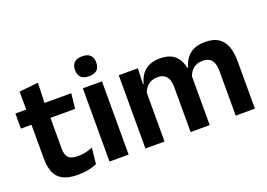

<svg xmlns="http://www.w3.org/2000/svg" viewBox="-99 -940 1681 1208"><g transform="rotate(-20 741.0 -336.0)"><path d="M246 10.5Q183.5 10.5 146.2 -8.2Q109 -27 92.5 -65Q76 -103 76 -158.5V-444.5H203V-177.5Q203 -137.5 221.2 -118.8Q239.5 -100 285.5 -100Q312.5 -100 337.5 -105.8Q362.5 -111.5 383.5 -121L372.5 -14Q347.5 -2.5 315.2 4Q283 10.5 246 10.5ZM5 -385.5V-486.5H379L368 -385.5ZM77.5 -477 77 -607 204.5 -620 199.5 -477Z M458 0V-490.5H586V0ZM522 -548.5Q485.5 -548.5 468.2 -565.8Q451 -583 451 -613.5V-616Q451 -646.5 468.2 -664Q485.5 -681.5 522 -681.5Q558 -681.5 575.5 -664Q593 -646.5 593 -616V-613.5Q593 -582.5 575.5 -565.5Q558 -548.5 522 -548.5Z M1303 0V-298Q1303 -328 1295.5 -349.8Q1288 -371.5 1270.8 -383.5Q1253.5 -395.5 1224 -395.5Q1197 -395.5 1177 -385Q1157 -374.5 1144.5 -356.8Q1132 -339 1126 -316.5L1112 -386.5H1125Q1133 -418 1151 -444.2Q1169 -470.5 1200.2 -486Q1231.5 -501.5 1279.5 -501.5Q1333 -501.5 1366.2 -480.8Q1399.5 -460 1415.5 -418.8Q1431.5 -377.5 1431.5 -316.5V0ZM698.5 0V-490.5H826.5L821.5 -366L826.5 -360.5V0ZM1001 0V-298Q1001 -328 993.5 -349.8Q986 -371.5 968.8 -383.5Q951.5 -395.5 922 -395.5Q894.5 -395.5 874.8 -385Q855 -374.5 842.2 -356.8Q829.5 -339 823.5 -316.5L803.5 -386.5H827.5Q835 -419 852.8 -445Q870.5 -471 901 -486.2Q931.5 -501.5 977 -501.5Q1045.5 -501.5 1080.2 -466.5Q1115 -431.5 1124 -364.5Q1126 -354.5 1127.5 -341.2Q1129 -328 1129 -316.5V0Z"/></g></svg>

Font: Anek Odia Medium SemiBold
Style: Regular
Weight: 600
Version: Version 1.003